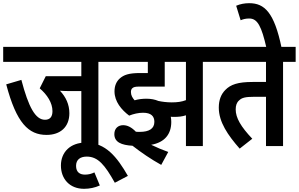

<svg xmlns="http://www.w3.org/2000/svg" viewBox="-20 -916 1874 1204"><path d="M597 -528H677V-622H0V-528H490V-438H267L229 -362C276 -322 309 -271 309 -219C309 -183 293 -165 262 -165C202 -165 159 -244 114 -415L19 -387C83 -144 159 -70 272 -70C359 -70 415 -120 415 -206C415 -261 393 -308 356 -347C371 -346 389 -345 407 -345H490V0H597Z M606 247 572 165C554 174 535 179 513 179C482 179 457 165 457 124C457 86 482 66 524 66C595 66 638 119 700 230L782 187C714 69 643 -22 518 -22C421 -22 362 38 362 122C362 205 416 268 507 268C541 268 575 261 606 247Z M877 -209C928 -209 948 -187 948 -152C948 -109 915 -89 856 -89C848 -89 840 -89 832 -90C804 -119 778 -131 752 -131C721 -131 697 -111 697 -75C697 -24 742 -6 811 -2C865 40 926 82 991 118L1035 37C1001 25 961 8 928 -8C1013 -23 1054 -75 1054 -151C1054 -162 1053 -173 1051 -184C1058 -183 1064 -183 1071 -183C1099 -183 1122 -185 1146 -193V0H1252V-528H1332V-622H664V-528H907V-458H859C787 -458 756 -446 731 -424C710 -405 698 -378 698 -343C698 -279 742 -227 790 -191C818 -202 848 -209 877 -209ZM1057 -274C1026 -274 996 -278 973 -283C952 -292 927 -297 898 -297C873 -297 847 -294 824 -287C811 -302 801 -318 801 -339C801 -349 804 -358 810 -363C818 -370 828 -373 853 -373H1013V-528H1146V-288C1120 -278 1093 -274 1057 -274Z M1755 -528H1834V-622H1319V-528H1648V-402H1564C1472 -402 1426 -386 1393 -352C1367 -326 1352 -290 1352 -241C1352 -151 1409 -68 1483 16L1562 -46C1490 -122 1458 -177 1458 -230C1458 -254 1464 -273 1479 -286C1496 -303 1518 -309 1573 -309H1648V0H1755Z M1651 -615H1746C1700 -839 1638 -896 1543 -896C1514 -896 1487 -891 1461 -880L1489 -789C1505 -796 1522 -800 1543 -800C1595 -800 1620 -751 1651 -615Z"/></svg>

Font: Noto Sans Devanagari UI Condensed SemiBold
Style: Regular
Weight: 600
Width: 3
Designer: Jelle Bosma - Monotype Design Team
Foundry: Monotype Imaging Inc.
Version: Version 2.003